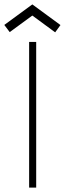

<svg xmlns="http://www.w3.org/2000/svg" viewBox="-50 -850 294 870"><path d="M82 -660H114V0H82ZM-6 -704.5 -30.5 -737 96.5 -830 224 -736.5 200 -703.5 96.5 -779.5Z"/></svg>

Font: League Spartan Extralight
Style: Regular
Weight: 200
Foundry: The League of Moveable Type
Version: Version 2.300; ttfautohint (v1.8.3)